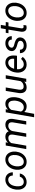

<svg xmlns="http://www.w3.org/2000/svg" viewBox="2004 -2700 899 4948"><g transform="rotate(-90 2454.0 -226.5)"><path d="M238.3 -63.5Q285.6 -62.5 323.7 -91.1Q361.8 -119.6 373.5 -166L457 -166.5Q449.7 -116.7 417.2 -75.7Q384.8 -34.7 335.4 -11.7Q286.1 11.2 234.4 9.8Q168.5 8.8 122.8 -24.7Q77.1 -58.1 55.7 -117.9Q34.2 -177.7 41 -252.4L43.5 -276.9Q52.7 -353 87.9 -413.1Q123 -473.1 179.7 -506.6Q236.3 -540 304.7 -538.1Q387.7 -536.1 437.5 -482.4Q487.3 -428.7 487.3 -346.2L404.8 -346.7Q403.8 -398.4 376 -430.4Q348.1 -462.4 300.8 -464.4Q231.9 -465.8 186.3 -413.1Q140.6 -360.4 129.4 -265.6L127.9 -252.9Q125 -221.7 127 -188.5Q130.4 -131.3 159.2 -98.1Q188 -64.9 238.3 -63.5Z M821.3 -538.1Q887.7 -537.1 935.1 -502Q982.4 -466.8 1005.1 -405Q1027.8 -343.3 1020.5 -270L1019.5 -259.3Q1010.3 -182.1 973.6 -119.9Q937 -57.6 878.9 -22.9Q820.8 11.7 751.5 9.8Q685.5 8.8 637.9 -26.4Q590.3 -61.5 568.4 -122.1Q546.4 -182.6 552.7 -255.4Q560.1 -337.4 597.2 -402.8Q634.3 -468.3 692.6 -504.2Q751 -540 821.3 -538.1ZM641.6 -254.9Q638.2 -224.1 641.6 -190.9Q646.5 -133.3 676 -99.1Q705.6 -64.9 754.9 -63.5Q798.8 -62 835.9 -85.2Q873 -108.4 898.4 -155.3Q923.8 -202.1 931.2 -259.3Q935.1 -304.2 932.6 -335Q926.8 -394 897 -428.2Q867.2 -462.4 817.9 -464.4Q749.5 -465.8 701.7 -410.6Q653.8 -355.5 642.6 -266.1Z M1260.3 -528.8 1249 -469.7Q1315.4 -540 1409.7 -538.1Q1460 -537.1 1494.9 -515.1Q1529.8 -493.2 1543 -453.1Q1617.2 -540 1718.3 -538.1Q1797.4 -536.1 1835 -484.9Q1872.6 -433.6 1862.8 -347.2L1804.7 0H1716.8L1774.4 -348.1Q1777.3 -373.5 1774.4 -394.5Q1765.1 -460.9 1687.5 -462.4Q1639.2 -463.4 1599.9 -432.4Q1560.5 -401.4 1549.3 -351.1L1489.3 0H1400.4L1459 -347.7Q1465.3 -401.9 1442.6 -431.2Q1419.9 -460.4 1372.1 -461.4Q1289.6 -463.4 1240.7 -386.2L1173.8 0H1085.4L1177.2 -528.3Z M2419.4 -261.7Q2409.7 -181.2 2376 -116.7Q2342.3 -52.2 2292.5 -20.3Q2242.7 11.7 2182.1 10.3Q2090.3 8.3 2041.5 -51.8L1994.1 203.1H1905.8L2032.7 -528.3L2112.8 -528.8L2103 -469.7Q2168.5 -540 2259.8 -538.1Q2335.9 -536.1 2378.4 -481.9Q2420.9 -427.7 2423.3 -332.5Q2423.8 -301.3 2420.9 -272ZM2332.5 -272 2335 -313Q2335 -384.3 2307.9 -422.1Q2280.8 -460 2229.5 -461.9Q2152.8 -463.9 2097.2 -389.2L2052.7 -135.7Q2082.5 -65.4 2159.7 -63.5Q2225.6 -62 2271.7 -115Q2317.9 -168 2332.5 -272Z M2825.7 -52.2Q2763.7 11.7 2668 9.8Q2592.3 7.8 2555.9 -44.4Q2519.5 -96.7 2528.8 -187L2585.4 -528.3H2673.8L2616.7 -185.5Q2614.3 -164.1 2615.7 -143.6Q2618.2 -108.4 2636.7 -88.4Q2655.3 -68.4 2688.5 -66.9Q2783.2 -64 2835 -143.6L2901.4 -528.3H2989.7L2897.9 0H2814.5Z M3258.3 9.8Q3159.7 7.8 3104 -63Q3048.3 -133.8 3057.1 -244.1L3059.6 -265.1Q3067.9 -343.8 3106.2 -408.7Q3144.5 -473.6 3199.7 -506.6Q3254.9 -539.6 3318.8 -538.1Q3400.4 -536.1 3446.8 -483.9Q3493.2 -431.6 3497.6 -342.3Q3499 -310.5 3495.6 -278.8L3490.2 -238.3H3145Q3136.2 -166.5 3168.7 -116.2Q3201.2 -65.9 3265.6 -64Q3343.8 -62 3410.2 -134.3L3460.9 -91.3Q3427.7 -43.5 3375.2 -16.4Q3322.8 10.7 3258.3 9.8ZM3314.5 -464.4Q3259.8 -465.8 3219 -427.2Q3178.2 -388.7 3154.3 -312.5L3411.1 -312L3413.1 -319.8Q3420.9 -381.3 3393.3 -422.1Q3365.7 -462.9 3314.5 -464.4Z M3875.5 -143.1Q3882.8 -197.8 3815.4 -220.2L3723.6 -247.1Q3607.4 -287.1 3611.3 -379.9Q3614.7 -449.7 3675 -494.4Q3735.4 -539.1 3816.9 -538.1Q3897 -537.1 3947 -491.5Q3997.1 -445.8 3995.1 -372.6L3907.2 -373Q3908.2 -412.6 3882.3 -437.5Q3856.4 -462.4 3813.5 -463.4Q3767.6 -464.4 3734.4 -440.9Q3703.6 -418.9 3698.7 -383.3Q3692.4 -337.4 3754.9 -316.4L3799.3 -304.2Q3890.1 -280.8 3928.2 -243.2Q3966.3 -205.6 3963.4 -149.9Q3960.4 -100.6 3931.2 -64Q3901.9 -27.3 3853 -8.1Q3804.2 11.2 3749 9.8Q3665 8.8 3610.4 -39.3Q3555.7 -87.4 3557.6 -163.1L3646 -162.6Q3646 -118.2 3674.3 -91.3Q3702.6 -64.5 3752 -64.5Q3800.3 -63.5 3835.4 -84.7Q3870.6 -106 3875.5 -143.1Z M4286.6 -656.2 4264.2 -528.3H4360.4L4348.1 -458.5H4252.4L4197.3 -129.9Q4195.8 -117.2 4196.8 -106.4Q4200.2 -68.4 4238.3 -68.4Q4254.4 -68.4 4281.2 -73.2L4274.4 0.5Q4242.7 9.3 4210 9.3Q4157.2 8.3 4130.9 -29.5Q4104.5 -67.4 4110.4 -131.3L4164.1 -458.5H4070.8L4083 -528.3H4176.3L4198.7 -656.2Z M4658.7 -538.1Q4725.1 -537.1 4772.5 -502Q4819.8 -466.8 4842.5 -405Q4865.2 -343.3 4857.9 -270L4856.9 -259.3Q4847.7 -182.1 4811 -119.9Q4774.4 -57.6 4716.3 -22.9Q4658.2 11.7 4588.9 9.8Q4522.9 8.8 4475.3 -26.4Q4427.7 -61.5 4405.8 -122.1Q4383.8 -182.6 4390.1 -255.4Q4397.5 -337.4 4434.6 -402.8Q4471.7 -468.3 4530 -504.2Q4588.4 -540 4658.7 -538.1ZM4479 -254.9Q4475.6 -224.1 4479 -190.9Q4483.9 -133.3 4513.4 -99.1Q4543 -64.9 4592.3 -63.5Q4636.2 -62 4673.3 -85.2Q4710.4 -108.4 4735.8 -155.3Q4761.2 -202.1 4768.6 -259.3Q4772.5 -304.2 4770 -335Q4764.2 -394 4734.4 -428.2Q4704.6 -462.4 4655.3 -464.4Q4586.9 -465.8 4539.1 -410.6Q4491.2 -355.5 4480 -266.1Z"/></g></svg>

Font: RobotoDraft
Style: Italic
Weight: 400
Italic angle: -12°
Version: Version 2.001101; 2014